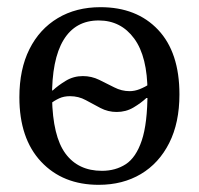

<svg xmlns="http://www.w3.org/2000/svg" viewBox="-20 -505 554 535"><path d="M255 10Q155 10 94.5 -54.5Q34 -119 34 -234Q34 -312 62 -368Q90 -424 141 -454.5Q192 -485 260 -485Q361 -485 420.5 -422Q480 -359 480 -242Q480 -163 451.5 -106.5Q423 -50 372.5 -20Q322 10 255 10ZM264 -29Q302 -29 330.5 -47.5Q359 -66 375 -113.5Q391 -161 391 -248Q391 -347 354 -397.5Q317 -448 255 -448Q190 -448 157 -393.5Q124 -339 125 -232Q127 -125 162.5 -77Q198 -29 264 -29ZM305 -193Q281 -193 260 -204Q239 -215 219 -226Q199 -237 175 -237Q158 -237 145 -231Q132 -225 117 -214L115 -253H127Q142 -267 163.5 -280Q185 -293 211 -293Q235 -293 256.5 -282.5Q278 -272 298.5 -261.5Q319 -251 341 -251Q355 -251 369 -256.5Q383 -262 401 -273L400 -232H388Q373 -218 352 -205.5Q331 -193 305 -193Z"/></svg>

Font: STIX Two Text
Style: Regular
Weight: 400
Designer: Ross Mills, John Hudson & Paul Hanslow, Tiro Typeworks Ltd; with prior portions MicroPress Inc., and Coen Hoffman.
Foundry: Tiro Typeworks Ltd
Version: Version 2.13 b171